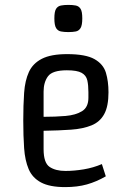

<svg xmlns="http://www.w3.org/2000/svg" viewBox="-20 -752 518 784"><path d="M254 -531Q330 -531 366 -510.5Q402 -490 412.5 -455Q423 -420 423 -375Q423 -318 405.5 -286Q388 -254 353.5 -240Q319 -226 270 -222.5Q221 -219 158 -218V-143Q158 -87 182.5 -70.5Q207 -54 247 -54Q283 -54 322 -60.5Q361 -67 396 -82L412 -32Q374 -10 335 1Q296 12 246 12Q183 12 147.5 -7Q112 -26 97 -61.5Q82 -97 78.5 -147Q75 -197 75 -260Q75 -323 78.5 -373Q82 -423 98 -458Q114 -493 151 -512Q188 -531 254 -531ZM158 -378V-275Q206 -275 247.5 -278.5Q289 -282 315 -298Q341 -314 341 -353V-376Q341 -404 336.5 -424Q332 -444 313.5 -454.5Q295 -465 253 -465Q194 -465 176 -440.5Q158 -416 158 -378ZM259 -732Q277 -732 289.5 -729.5Q302 -727 309 -716Q316 -705 316 -677Q316 -649 309 -637.5Q302 -626 289.5 -623.5Q277 -621 259 -621Q242 -621 229 -623.5Q216 -626 209 -637.5Q202 -649 202 -677Q202 -705 209 -716Q216 -727 229 -729.5Q242 -732 259 -732Z"/></svg>

Font: Strait
Style: Regular
Weight: 400
Designer: Eduardo Rodriguez Tunni
Foundry: Eduardo Rodriguez Tunni
Version: Version 1.002; ttfautohint (v1.8.4.7-5d5b);gftools[0.9.23]